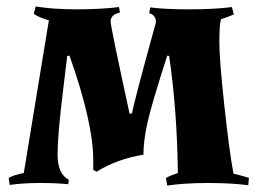

<svg xmlns="http://www.w3.org/2000/svg" viewBox="-20 -569 810 597"><path d="M270 -69Q270 -188 196 -396L189 -395L176 -287Q159 -149 159 -88.5Q159 -28 194 -10L192 4Q160 0 105.5 0Q51 0 10 6L7 -16Q26 -26 54 -31L132 -506Q102 -514 85 -526L91 -549Q144 -540 218.5 -540Q293 -540 350 -547L353 -530Q324 -524 324 -502Q324 -487 378 -238L383 -215L391 -217Q392 -236 465 -500Q465 -522 444 -528L447 -546Q491 -540 569 -540Q647 -540 701 -547L707 -524Q693 -518 667 -509Q662 -490 662 -437Q662 -384 677.5 -241Q693 -98 706 -29Q728 -24 754 -16L752 7Q702 0 627.5 0Q553 0 500 8L496 -16Q509 -23 533 -31Q531 -222 506 -395L500 -396Q451 -244 438.5 -187.5Q426 -131 426 -88Q345 -75 280 -35L270 -41Z"/></svg>

Font: Almendra SC
Style: Bold
Weight: 700
Designer: Ana Sanfelippo
Foundry: Ana Sanfelippo
Version: Version 1.003